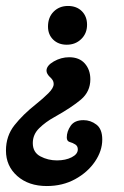

<svg xmlns="http://www.w3.org/2000/svg" viewBox="-22 -420 415 644"><path d="M202 -270Q174 -270 156.5 -287Q139 -304 139 -331Q139 -362 158 -381Q177 -400 206 -400Q235 -400 252.5 -382.5Q270 -365 270 -337Q270 -308 250.5 -289Q231 -270 202 -270ZM135 204Q74 204 36 170.5Q-2 137 -2 85Q-2 36 26.5 0Q55 -36 98 -70Q123 -90 140.5 -107.5Q158 -125 158 -138Q158 -146 154 -152Q150 -158 145 -162Q134 -173 134 -183Q134 -200 158.5 -214Q183 -228 210 -228Q244 -228 262.5 -207Q281 -186 281 -154Q281 -113 250 -86.5Q219 -60 160 -27Q131 -11 109.5 10Q88 31 88 60Q88 91 113.5 104.5Q139 118 169 118Q198 118 218.5 107.5Q239 97 239 81Q239 70 230.5 64.5Q222 59 211 56Q202 53 202 41Q202 21 215 2Q228 -17 258 -17Q282 -17 301.5 -2Q321 13 321 48Q321 86 296.5 122Q272 158 230 181Q188 204 135 204Z"/></svg>

Font: Akaya Telivigala
Style: Regular
Weight: 400
Designer: Vaishnavi Murthy Yerkadithaya, Juan Luis Blanco Aristondo
Version: Version 1.002; ttfautohint (v1.8.3)